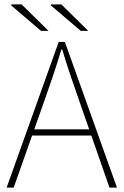

<svg xmlns="http://www.w3.org/2000/svg" viewBox="-20 -850 560 870"><path d="M10 0 246 -660H274L510 0H476L338 -396Q317 -456 298.5 -510.5Q280 -565 262 -626H258Q240 -565 221.5 -510.5Q203 -456 182 -396L42 0ZM112 -236V-264H405V-236ZM166 -710 30 -826 32 -830H78L200 -710ZM346 -710 210 -826 212 -830H258L380 -710Z"/></svg>

Font: Source Sans 3 VF
Style: Regular
Weight: 200
Designer: Paul D. Hunt
Foundry: Adobe
Version: Version 3.046;hotconv 1.0.118;makeotfexe 2.5.65603